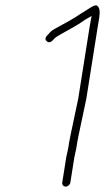

<svg xmlns="http://www.w3.org/2000/svg" viewBox="-20 -705 389 711"><path d="M223.1 -14C231 -14 239.2 -21.1 240.5 -29L255.4 -123L262.6 -156L266.3 -179.5C267.6 -187.8 269.4 -196.7 271.5 -206L299.6 -339L342.4 -609C347.3 -640.6 355.6 -671.4 340.2 -683.5C332.7 -689.4 314 -676.4 309 -673C293.3 -662.2 286 -659.3 266.3 -645.9C254.5 -637.8 226.2 -621.6 181.5 -597.5C173.5 -593.2 166.6 -587.3 160.8 -580C152.7 -572 142 -561.7 153.3 -552C164.9 -542.2 174.3 -554.5 182.1 -563C188.6 -569.9 222.4 -587.6 230.7 -592.5C244.5 -600.6 269.4 -613.7 283.5 -624C299.9 -635.9 304.8 -636.7 319.2 -646C316.3 -632 314 -619.7 312.4 -609L269.6 -339L241.7 -207C239.4 -197 237.6 -187.7 236.2 -179L232.8 -157L225.4 -123L210.5 -29C209.2 -21.1 215.2 -14 223.1 -14Z"/></svg>

Font: MewTooHand
Style: WideIta
Weight: 400
Designer: Mew Too, Robert Jablonski
Version: Version 0.77